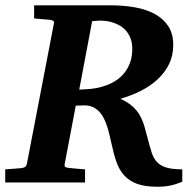

<svg xmlns="http://www.w3.org/2000/svg" viewBox="-33 -691 736 727"><path d="M657.2 -2.9Q634.3 6.8 612.3 11.5Q590.3 16.1 563 16.1Q516.6 16.1 486.8 5.4Q457 -5.4 438 -26.1Q418.9 -46.9 408.2 -77.1Q397.5 -107.4 389.2 -147Q385.7 -161.6 382.1 -178Q378.4 -194.3 373.3 -210.4Q368.2 -226.6 361.1 -241.2Q354 -255.9 343.5 -267.3Q333 -278.8 319.1 -285.4Q305.2 -292 286.1 -292Q279.8 -292 271 -291.5Q262.2 -291 253.9 -291L211.9 -69.8Q210.4 -61.5 214.4 -58.8Q218.3 -56.2 228 -55.2Q236.8 -54.2 247.1 -53.2Q255.4 -52.2 266.6 -51.5Q277.8 -50.8 289.1 -49.8V0H-13.2V-49.8Q-2 -50.8 8.5 -51.3Q19 -51.8 27.3 -52.7Q37.1 -53.7 45.9 -54.2Q55.2 -55.2 60.8 -58.1Q66.4 -61 68.8 -70.8L170.9 -601.1Q173.3 -609.4 168.5 -612.3Q163.6 -615.2 153.8 -616.2Q144.5 -616.7 135.3 -617.7Q127 -618.7 116.7 -619.4Q106.4 -620.1 96.2 -621.1V-670.9H384.8Q435.1 -670.9 478.5 -663.1Q522 -655.3 554.2 -637.5Q586.4 -619.6 604.7 -591.1Q623 -562.5 623 -521Q623 -481.4 607.7 -449.5Q592.3 -417.5 565.4 -392.1Q538.6 -366.7 502 -347.9Q465.3 -329.1 422.9 -316.9Q451.7 -303.7 469.2 -287.8Q486.8 -272 497.6 -252.2Q508.3 -232.4 514.9 -208.7Q521.5 -185.1 528.8 -157.2Q535.6 -130.9 542.2 -110.8Q548.8 -90.8 561.8 -77.1Q574.7 -63.5 596.9 -56.6Q619.1 -49.8 657.2 -49.8ZM467.8 -505.9Q467.8 -530.3 460.4 -547.9Q453.1 -565.4 441.7 -577.4Q430.2 -589.4 416 -596.7Q401.9 -604 387.7 -607.7Q373.5 -611.3 361.1 -612.3Q348.6 -613.3 340.8 -612.8L315.9 -610.8L267.1 -352.1H273.9Q278.3 -352.1 282.2 -352.5Q287.1 -352.5 292 -353Q311 -353.5 331.5 -357.4Q352.1 -361.3 371.6 -368.7Q391.1 -376 408.4 -387.7Q425.8 -399.4 439 -416.3Q452.1 -433.1 460 -455.3Q467.8 -477.5 467.8 -505.9Z"/></svg>

Font: Charis SIL Eur
Style: Bold Italic
Weight: 700
Italic angle: -11°
Foundry: SIL International
Version: Version 5.000